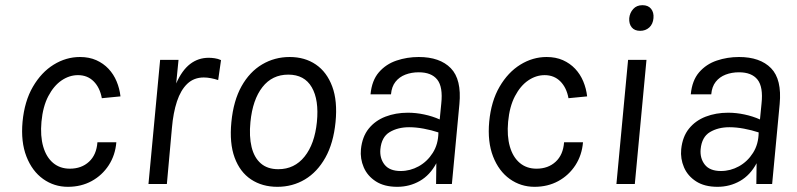

<svg xmlns="http://www.w3.org/2000/svg" viewBox="-20 -710 3077 741"><path d="M242 11Q189 11 146.5 -19.2Q104 -49.5 82 -106Q60 -162.5 67 -240Q74.5 -319.5 107 -375.2Q139.5 -431 187.2 -460.5Q235 -490 288.5 -490Q324 -490 351.5 -477.8Q379 -465.5 398.8 -444.5Q418.5 -423.5 430 -396Q441.5 -368.5 445 -338L373 -331Q365.5 -372 341.5 -396Q317.5 -420 281 -420Q247.5 -420 217.5 -399.5Q187.5 -379 166.5 -339Q145.5 -299 140 -240Q135 -185 146.8 -144.2Q158.5 -103.5 185 -81.2Q211.5 -59 249.5 -59Q294.5 -59 323.5 -85.8Q352.5 -112.5 356 -161H429Q425 -111.5 399.8 -72.5Q374.5 -33.5 333.8 -11.2Q293 11 242 11Z M553 0 598 -479H669L660 -388Q682.5 -439 713.8 -463Q745 -487 785.5 -487Q796 -487 808.5 -485.2Q821 -483.5 833 -478L822 -401Q808.5 -405.5 794.2 -408.2Q780 -411 766.5 -411Q728.5 -411 703 -386.8Q677.5 -362.5 663 -318.8Q648.5 -275 643.5 -216L624 0Z M1050.5 11Q992 11 949 -17.5Q906 -46 885.5 -101.8Q865 -157.5 873 -239Q881 -321.5 912.2 -377.2Q943.5 -433 991.8 -461.5Q1040 -490 1098 -490Q1156.5 -490 1199 -461Q1241.5 -432 1262.2 -376.2Q1283 -320.5 1275 -239Q1267 -157.5 1235.8 -101.8Q1204.5 -46 1156.8 -17.5Q1109 11 1050.5 11ZM1054 -57Q1116.5 -57 1155.5 -105.8Q1194.5 -154.5 1203 -239Q1211.5 -324.5 1183.2 -373.2Q1155 -422 1092.5 -422Q1030.5 -422 992.8 -373.8Q955 -325.5 946.5 -239Q941 -183.5 951 -142.5Q961 -101.5 986.8 -79.2Q1012.5 -57 1054 -57Z M1513 11Q1463 11 1430.5 -10Q1398 -31 1383.8 -64.2Q1369.5 -97.5 1373 -134Q1378 -182.5 1403 -213.5Q1428 -244.5 1467.5 -259.8Q1507 -275 1554 -275Q1585.5 -275 1617.2 -268.2Q1649 -261.5 1677 -249L1683 -310Q1690 -374.5 1667.5 -402.8Q1645 -431 1596 -431Q1568 -431 1544.5 -422Q1521 -413 1506.2 -394.2Q1491.5 -375.5 1489 -346H1410Q1415 -399.5 1442.2 -431Q1469.5 -462.5 1510.2 -476.2Q1551 -490 1596 -490Q1677.5 -490 1719.8 -446.8Q1762 -403.5 1753 -308L1724 0H1663Q1663 -20.5 1663.5 -40.2Q1664 -60 1664 -80Q1639.5 -34 1600 -11.5Q1560.5 11 1513 11ZM1526.5 -50Q1563 -50 1596 -68.2Q1629 -86.5 1650.2 -120Q1671.5 -153.5 1672 -199Q1644.5 -208 1615 -213.5Q1585.5 -219 1559 -219Q1515.5 -219 1484 -200.2Q1452.5 -181.5 1448 -134Q1445 -99 1464.2 -74.5Q1483.5 -50 1526.5 -50Z M2043 11Q1990 11 1947.5 -19.2Q1905 -49.5 1883 -106Q1861 -162.5 1868 -240Q1875.5 -319.5 1908 -375.2Q1940.5 -431 1988.2 -460.5Q2036 -490 2089.5 -490Q2125 -490 2152.5 -477.8Q2180 -465.5 2199.8 -444.5Q2219.5 -423.5 2231 -396Q2242.5 -368.5 2246 -338L2174 -331Q2166.5 -372 2142.5 -396Q2118.5 -420 2082 -420Q2048.5 -420 2018.5 -399.5Q1988.5 -379 1967.5 -339Q1946.5 -299 1941 -240Q1936 -185 1947.8 -144.2Q1959.5 -103.5 1986 -81.2Q2012.5 -59 2050.5 -59Q2095.5 -59 2124.5 -85.8Q2153.5 -112.5 2157 -161H2230Q2226 -111.5 2200.8 -72.5Q2175.5 -33.5 2134.8 -11.2Q2094 11 2043 11Z M2450.5 -591Q2429 -591 2418 -604.5Q2407 -618 2408.5 -640Q2410.5 -660.5 2423.8 -675.2Q2437 -690 2459.5 -690Q2481.5 -690 2492.8 -676Q2504 -662 2502 -640Q2500 -617 2485.8 -604Q2471.5 -591 2450.5 -591ZM2359 0 2404 -479H2475L2430 0Z M2749 11Q2699 11 2666.5 -10Q2634 -31 2619.8 -64.2Q2605.5 -97.5 2609 -134Q2614 -182.5 2639 -213.5Q2664 -244.5 2703.5 -259.8Q2743 -275 2790 -275Q2821.5 -275 2853.2 -268.2Q2885 -261.5 2913 -249L2919 -310Q2926 -374.5 2903.5 -402.8Q2881 -431 2832 -431Q2804 -431 2780.5 -422Q2757 -413 2742.2 -394.2Q2727.5 -375.5 2725 -346H2646Q2651 -399.5 2678.2 -431Q2705.5 -462.5 2746.2 -476.2Q2787 -490 2832 -490Q2913.5 -490 2955.8 -446.8Q2998 -403.5 2989 -308L2960 0H2899Q2899 -20.5 2899.5 -40.2Q2900 -60 2900 -80Q2875.5 -34 2836 -11.5Q2796.5 11 2749 11ZM2762.5 -50Q2799 -50 2832 -68.2Q2865 -86.5 2886.2 -120Q2907.5 -153.5 2908 -199Q2880.5 -208 2851 -213.5Q2821.5 -219 2795 -219Q2751.5 -219 2720 -200.2Q2688.5 -181.5 2684 -134Q2681 -99 2700.2 -74.5Q2719.5 -50 2762.5 -50Z"/></svg>

Font: Karla
Style: Italic
Weight: 400
Italic angle: -8°
Designer: Jonathan Pinhorn
Version: Version 2.004;gftools[0.9.33]